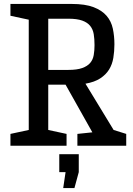

<svg xmlns="http://www.w3.org/2000/svg" viewBox="-20 -740 674 975"><path d="M373 -60 449 -68 313 -310H225V-80L318 -60V0H33V-60L126 -80V-640L33 -660V-720H343Q413 -720 455.5 -703.5Q498 -687 521.5 -659.5Q545 -632 553 -594.5Q561 -557 561 -515Q561 -479 555.5 -446Q550 -413 534 -387Q518 -361 489 -342Q460 -323 414 -315L557 -80L621 -60V0H373ZM327 -385Q371 -385 397.5 -394.5Q424 -404 438 -420.5Q452 -437 456 -460.5Q460 -484 460 -511Q460 -542 456 -566.5Q452 -591 438 -608.5Q424 -626 397.5 -635.5Q371 -645 327 -645H225V-385ZM281 43H380V134L358 215H301L313 134H281Z"/></svg>

Font: Hermeneus One
Style: Regular
Weight: 400
Designer: Rodrigo Fuenzalida, Pablo Impallari
Foundry: Pablo Impallari, Rodrigo Fuenzalida
Version: Version 1.002; ttfautohint (v0.93) -l 8 -r 50 -G 200 -x 14 -